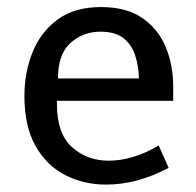

<svg xmlns="http://www.w3.org/2000/svg" viewBox="-20 -508 549 537"><path d="M276.9 8.3Q214.4 8.3 162.4 -18.3Q110.4 -44.9 79.3 -99.9Q48.3 -154.8 48.3 -239.3Q48.3 -305.2 71 -361.8Q93.8 -418.5 141.1 -453.4Q188.5 -488.3 262.7 -488.3Q333 -488.3 377.7 -457.8Q422.4 -427.2 443.4 -376.7Q464.4 -326.2 464.4 -265.6V-226.1H139.2V-217.3Q139.2 -134.3 181.4 -96.4Q223.6 -58.6 283.7 -58.6Q352.1 -58.6 423.8 -101.1L451.7 -38.6Q363.8 8.3 276.9 8.3ZM142.1 -288.6H368.7Q367.7 -323.7 357.9 -353.5Q348.1 -383.3 325.2 -401.4Q302.2 -419.4 260.7 -419.4Q212.9 -419.4 177.5 -388.2Q142.1 -356.9 142.1 -288.6Z"/></svg>

Font: Shanti
Style: Regular
Weight: 400
Designer: Vernon Adams
Foundry: Vernon Adams
Version: Version 1.100; ttfautohint (v1.8.4)